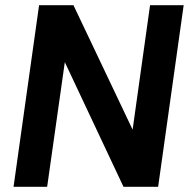

<svg xmlns="http://www.w3.org/2000/svg" viewBox="-20 -717 729 737"><path d="M32 0 130 -697H262L513 -169H482L556 -697H685L587 0H454L205 -529H236L161 0Z"/></svg>

Font: Hanken Grotesk
Style: Bold Italic
Weight: 700
Italic angle: -8°
Designer: Alfredo Marco Pradil
Foundry: Hanken Design Co.
Version: Version 3.013